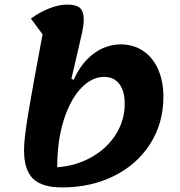

<svg xmlns="http://www.w3.org/2000/svg" viewBox="-20 -794 786 839"><path d="M694 -370Q694 -257 637 -166.5Q580 -76 479 -25.5Q378 25 251 25Q164 25 124.5 -13Q85 -51 85 -138Q85 -187 103 -296Q121 -405 166 -644L115 -713Q152 -740 194.5 -757Q237 -774 274 -774Q313 -774 329.5 -759Q346 -744 346 -709Q346 -686 339 -653Q332 -620 315 -548L292 -450L302 -445Q334 -518 388.5 -559Q443 -600 508 -600Q563 -600 605.5 -571.5Q648 -543 671 -491Q694 -439 694 -370ZM525 -340Q525 -396 501.5 -427Q478 -458 435 -458Q381 -458 334 -408.5Q287 -359 258.5 -269Q230 -179 230 -63Q312 -69 379.5 -107Q447 -145 486 -206.5Q525 -268 525 -340Z"/></svg>

Font: Lemonada SemiBold
Style: Regular
Weight: 600
Designer: Mohamed Gaber (Arabic) Eduardo Tunni (Latin)
Foundry: Kief Type Foundry
Version: Version 3.006